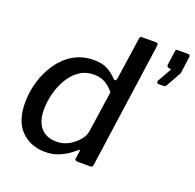

<svg xmlns="http://www.w3.org/2000/svg" viewBox="-131 -878 1040 1024"><g transform="rotate(20 389.0 -366.0)"><path d="M409 0Q402 0 397 -3.5Q392 -7 394 -16L400 -54Q402 -62 398 -62.5Q394 -63 387 -56Q373 -44 350.5 -28.5Q328 -13 297.5 -1.5Q267 10 227 10Q144 10 91 -43.5Q38 -97 38 -201Q38 -264 56 -323.5Q74 -383 108.5 -432.5Q143 -482 193 -511Q243 -540 307 -540Q355 -540 385 -523.5Q415 -507 437 -483Q445 -475 450.5 -477.5Q456 -480 458 -497L492 -729Q493 -737 496.5 -739.5Q500 -742 506 -742H587Q598 -742 596 -724L496 -16Q495 -6 491 -3Q487 0 477 0ZM447 -408Q424 -437 397 -452Q370 -467 335 -467Q286 -467 250.5 -442Q215 -417 191.5 -376.5Q168 -336 156.5 -290Q145 -244 145 -200Q145 -152 161 -121Q177 -90 204 -76Q231 -62 265 -62Q303 -62 335 -80Q367 -98 388.5 -124Q410 -150 413 -176ZM671 -537Q667 -537 664.5 -542Q662 -547 663 -551L704 -624Q708 -631 708.5 -632.5Q709 -634 704 -635L697 -636Q690 -637 686.5 -641Q683 -645 684 -651L696 -734Q697 -740 698.5 -741Q700 -742 704 -742H769Q773 -742 776 -738Q779 -734 778 -730L765 -633Q764 -631 763.5 -629.5Q763 -628 762 -627L716 -545Q713 -539 709 -538Q705 -537 696 -537Z"/></g></svg>

Font: Libre Franklin Medium
Style: Italic
Weight: 500
Italic angle: -8°
Designer: Pablo Impallari, Rodrigo Fuenzalida, Nhung Nguyen
Foundry: Impallari Type
Version: Version 3.000